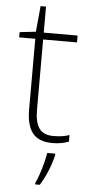

<svg xmlns="http://www.w3.org/2000/svg" viewBox="-59 -693 447 949"><g transform="rotate(5 164.0 -219.0)"><path d="M223 -25Q246 -25 265.5 -28Q285 -31 301 -37V-4Q285 2 265 6Q245 10 220 10Q151 10 121 -29Q91 -68 91 -143V-496H11V-522L91 -531L103 -659H130V-530H298V-496H130V-146Q130 -87 150.5 -56Q171 -25 223 -25ZM239 68Q231 104 214.5 145Q198 186 176 221H153V214Q161 198 170.5 170.5Q180 143 188 112.5Q196 82 199 61H239Z"/></g></svg>

Font: Noto Sans Thai ExtraLight
Style: Regular
Weight: 200
Designer: Monotype Design Team
Foundry: Monotype Imaging Inc.
Version: Version 2.001; ttfautohint (v1.8.4.7-5d5b)